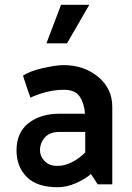

<svg xmlns="http://www.w3.org/2000/svg" viewBox="-20 -770 552 802"><path d="M235 -750H353L260 -589H174ZM147 -142Q147 -118 166 -97.5Q185 -77 219 -77Q250 -77 280.5 -92.5Q311 -108 336 -133V-219H228Q188 -219 167.5 -196Q147 -173 147 -142ZM76 -454Q104 -473 159 -485.5Q214 -498 245 -498Q331 -498 390 -449Q449 -400 449 -324V0H388Q381 -10 374 -21.5Q367 -33 360 -43Q334 -21 296 -4.5Q258 12 221 12Q134 12 91.5 -31Q49 -74 49 -142Q49 -216 99 -255.5Q149 -295 230 -295H335Q332 -338 313 -366.5Q294 -395 247 -395Q209 -395 171.5 -385Q134 -375 107 -362Q99 -385 91 -408Q83 -431 76 -454Z"/></svg>

Font: Palanquin SemiBold
Style: Regular
Weight: 600
Designer: Pria Ravichandran
Version: Version 1.0.4